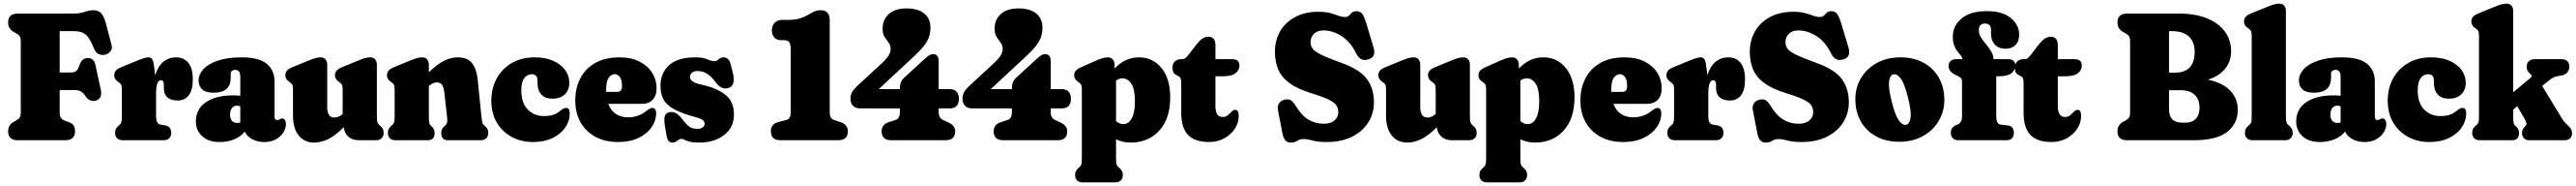

<svg xmlns="http://www.w3.org/2000/svg" viewBox="-20 -775 14267 1028"><path d="M391 -700Q416.5 -700 433.5 -704.8Q450.5 -709.5 465 -714Q479.5 -718.5 495.5 -718.5Q526 -718.5 540.8 -701.5Q555.5 -684.5 566 -647.5L598 -526.5Q603.5 -506 591.8 -491Q580 -476 559 -472Q542.5 -469.5 526.8 -476Q511 -482.5 500.5 -507Q483.5 -549.5 467.8 -569.8Q452 -590 432.5 -596.5Q413 -603 384.5 -603H310.5V-374.5H371.5Q394 -374.5 403.2 -383.2Q412.5 -392 421.5 -418Q433.5 -454 467.5 -454Q500.5 -454 508.5 -416L538 -281Q549 -231 512.5 -219.5Q497 -214.5 481.2 -220Q465.5 -225.5 455.5 -241Q440.5 -263.5 427 -270.5Q413.5 -277.5 380 -277.5H310.5V-153Q310.5 -119.5 334.5 -110L364.5 -98.5Q380.5 -92.5 388 -81.5Q395.5 -70.5 395.5 -49Q395.5 0 342 0H78.5Q25 0 25 -49Q25 -84.5 56 -101.5L71 -110Q85 -118 90 -127.2Q95 -136.5 95 -153V-547Q95 -563.5 90 -572.8Q85 -582 71 -590L56 -598.5Q25 -615.5 25 -651Q25 -700 78.5 -700Z M833 -410.5 839.5 -359Q855.5 -410 885.2 -434Q915 -458 954 -458Q998.5 -458 1023.2 -427.8Q1048 -397.5 1048 -336.5Q1048 -276 1025.2 -247.8Q1002.5 -219.5 965.5 -219.5Q926.5 -219.5 907 -237.5Q887.5 -255.5 887.5 -287V-307.5Q887.5 -331.5 871.5 -331.5Q844.5 -331.5 844.5 -257V-133Q844.5 -90.5 868.5 -86.5L895 -82Q912.5 -79 920.5 -67.8Q928.5 -56.5 928.5 -40.5Q928.5 -22.5 917.5 -11.2Q906.5 0 885.5 0H659Q640 0 628.8 -10.8Q617.5 -21.5 617.5 -40.5Q617.5 -55 623 -64.2Q628.5 -73.5 639 -82L644 -86.5Q649.5 -91.5 652.2 -100Q655 -108.5 655 -133V-278.5Q655 -298 651.2 -306Q647.5 -314 639 -319.5L634.5 -322.5Q612.5 -337 612.5 -359Q612.5 -373.5 621.2 -384.2Q630 -395 651 -403.5L745 -442Q784.5 -458 803 -458Q815.5 -458 822.5 -448.5Q829.5 -439 833 -410.5Z M1065 -103.5Q1065 -172 1120.2 -210Q1175.5 -248 1272.5 -248Q1293.5 -248 1311 -245.5V-352Q1311 -389 1282.5 -389Q1273 -389 1265.5 -383.8Q1258 -378.5 1258 -369V-345.5Q1258 -262.5 1163 -262.5Q1120 -262.5 1100 -280.8Q1080 -299 1080 -331Q1080 -363.5 1106.5 -392.5Q1133 -421.5 1186 -439.8Q1239 -458 1318 -458Q1414.5 -458 1457.5 -422.5Q1500.5 -387 1500.5 -325V-129.5Q1500.5 -123 1503.8 -117.2Q1507 -111.5 1516 -111.5Q1520.5 -111.5 1523.8 -113Q1527 -114.5 1530 -116.5Q1532.5 -118 1535.8 -119.2Q1539 -120.5 1543 -120.5Q1553 -120.5 1558.5 -111.2Q1564 -102 1564 -89.5Q1564 -66 1549.5 -43Q1535 -20 1508.2 -5Q1481.5 10 1444.5 10Q1406 10 1376.5 -6Q1347 -22 1335.5 -48Q1315 -20.5 1277.5 -5.2Q1240 10 1197 10Q1135 10 1100 -22Q1065 -54 1065 -103.5ZM1254.5 -142.5Q1254.5 -95.5 1295.5 -95.5Q1303.5 -95.5 1311 -98V-187.5Q1303 -191 1292 -191Q1275 -191 1264.8 -177.8Q1254.5 -164.5 1254.5 -142.5Z M1603 -135V-278.5Q1603 -298 1599.2 -306Q1595.5 -314 1587 -319.5L1582.5 -322.5Q1560.5 -337 1560.5 -359Q1560.5 -373.5 1569 -384Q1577.5 -394.5 1599 -403.5L1688.5 -440Q1714 -450.5 1728.5 -454.2Q1743 -458 1755.5 -458Q1774 -458 1783.2 -446.5Q1792.5 -435 1792.5 -416.5V-183Q1792.5 -125.5 1832 -125.5Q1857.5 -125.5 1878 -145.5V-278.5Q1878 -298 1874.2 -306Q1870.5 -314 1862 -319.5L1857.5 -322.5Q1835.5 -337 1835.5 -359Q1835.5 -373.5 1844 -384Q1852.5 -394.5 1874 -403.5L1963.5 -440Q1989 -450.5 2003.5 -454.2Q2018 -458 2030.5 -458Q2049 -458 2058.2 -446.5Q2067.5 -435 2067.5 -416.5V-133Q2067.5 -108.5 2070.2 -99.8Q2073 -91 2078.5 -86.5L2083.5 -82Q2094 -73.5 2099.5 -64.2Q2105 -55 2105 -40.5Q2105 -21.5 2093.8 -10.8Q2082.5 0 2063.5 0H1968Q1931 0 1909.2 -20.2Q1887.5 -40.5 1884 -71.5Q1835.5 -23.5 1796.2 -5.2Q1757 13 1721 13Q1666 13 1634.5 -26.2Q1603 -65.5 1603 -135Z M2355.5 -416.5V-375.5Q2403 -421 2440.5 -439.5Q2478 -458 2514.5 -458Q2569.5 -458 2594.8 -425.8Q2620 -393.5 2626 -335L2646.5 -133Q2649 -109 2650.8 -100.2Q2652.5 -91.5 2657.5 -86.5L2662.5 -82Q2672.5 -73 2678.5 -64Q2684.5 -55 2684.5 -40.5Q2684.5 -21.5 2673.2 -10.8Q2662 0 2643 0H2461Q2424 0 2424 -40.5Q2424 -62.5 2440.5 -76L2446.5 -81.5Q2452.5 -87 2455.8 -96Q2459 -105 2456.5 -128L2441.5 -261.5Q2438 -291 2429 -305.2Q2420 -319.5 2399.5 -319.5Q2377.5 -319.5 2355.5 -299.5V-133Q2355.5 -107 2357.5 -97Q2359.5 -87 2365.5 -81.5L2371.5 -76Q2387.5 -61.5 2387.5 -40.5Q2387.5 0 2350.5 0H2170Q2151 0 2139.8 -10.8Q2128.5 -21.5 2128.5 -40.5Q2128.5 -55 2134 -64.2Q2139.5 -73.5 2150 -82L2155 -86.5Q2160.5 -91 2163.2 -99.8Q2166 -108.5 2166 -133V-278.5Q2166 -298 2162.2 -306Q2158.5 -314 2150 -319.5L2145.5 -322.5Q2123.5 -337 2123.5 -359Q2123.5 -373.5 2132 -384Q2140.5 -394.5 2162 -403.5L2251.5 -440Q2277 -450.5 2291.5 -454.2Q2306 -458 2318.5 -458Q2337 -458 2346.2 -446.5Q2355.5 -435 2355.5 -416.5Z M3133.5 -318.5Q3133.5 -276.5 3108.2 -253Q3083 -229.5 3041.5 -229.5Q2999 -229.5 2978.2 -252.8Q2957.5 -276 2957.5 -312.5V-327Q2957.5 -365 2925.5 -365Q2901 -365 2884.2 -343.5Q2867.5 -322 2867.5 -277Q2867.5 -205 2903.8 -169.2Q2940 -133.5 2992 -133.5Q3021.5 -133.5 3041.8 -139.5Q3062 -145.5 3081 -161Q3095 -172.5 3102.2 -175.5Q3109.5 -178.5 3116 -178.5Q3136 -178.5 3136 -148.5Q3136 -106 3111 -70Q3086 -34 3040.2 -12Q2994.5 10 2932.5 10Q2867.5 10 2815 -18Q2762.5 -46 2732 -97.5Q2701.5 -149 2701.5 -219.5Q2701.5 -286.5 2730.8 -340.5Q2760 -394.5 2814 -426.2Q2868 -458 2941.5 -458Q3001 -458 3044 -439Q3087 -420 3110.2 -388.2Q3133.5 -356.5 3133.5 -318.5Z M3617 -288Q3617 -246.5 3595.2 -223.8Q3573.5 -201 3534.5 -201H3349.5Q3363.5 -163 3392 -144.8Q3420.5 -126.5 3460 -126.5Q3485 -126.5 3511.5 -135Q3538 -143.5 3559.5 -161Q3581 -178.5 3594 -178.5Q3602.5 -178.5 3608.5 -171.5Q3614.5 -164.5 3614.5 -148.5Q3614.5 -107.5 3589 -71.2Q3563.5 -35 3516.2 -12.5Q3469 10 3404.5 10Q3332.5 10 3279 -18.5Q3225.5 -47 3196 -98.8Q3166.5 -150.5 3166.5 -219.5Q3166.5 -287.5 3194.2 -341.5Q3222 -395.5 3276.8 -426.8Q3331.5 -458 3411.5 -458Q3476 -458 3522 -434.8Q3568 -411.5 3592.5 -372.8Q3617 -334 3617 -288ZM3337.5 -278Q3337.5 -272.5 3337.5 -267H3396.5Q3425.5 -267 3425.5 -297.5Q3425.5 -334 3413.2 -349.5Q3401 -365 3385 -365Q3365.5 -365 3351.5 -345.2Q3337.5 -325.5 3337.5 -278Z M3841 -63Q3863.5 -63 3873.2 -71.5Q3883 -80 3883 -91Q3883 -101 3874.8 -109.8Q3866.5 -118.5 3836.5 -126.5Q3758 -147.5 3715 -170.8Q3672 -194 3655.2 -225.2Q3638.5 -256.5 3638.5 -301Q3638.5 -371 3686 -414.5Q3733.5 -458 3831.5 -458Q3874 -458 3897.2 -447.5Q3920.5 -437 3937 -437Q3951 -437 3961.2 -447.5Q3971.5 -458 3988.5 -458Q4001.5 -458 4011.8 -449.2Q4022 -440.5 4028.5 -415.5L4038.5 -375.5Q4047 -343 4042.8 -320.5Q4038.5 -298 4019.5 -290.5Q3979 -274 3947 -317Q3919 -354.5 3894.8 -368.5Q3870.5 -382.5 3845.5 -382.5Q3823 -382.5 3812.2 -372.8Q3801.5 -363 3801.5 -350.5Q3801.5 -336 3815 -325.8Q3828.5 -315.5 3872.5 -305.5Q3952 -288 3998.8 -250.5Q4045.5 -213 4045.5 -142.5Q4045.5 -70.5 3991.2 -28.8Q3937 13 3852 13Q3818 13 3799.8 8Q3781.5 3 3772 -2.2Q3762.5 -7.5 3754.5 -7.5Q3742 -7.5 3731.5 2.8Q3721 13 3705 13Q3691.5 13 3683.8 4.2Q3676 -4.5 3672 -26.5L3663 -79Q3657.5 -112.5 3661.8 -131Q3666 -149.5 3687 -154.5Q3724 -163.5 3757.5 -118.5Q3782 -85.5 3799.2 -74.2Q3816.5 -63 3841 -63Z M4308.5 -553Q4281 -553 4268.2 -568.5Q4255.5 -584 4255.5 -608.5Q4255.5 -632.5 4270.8 -648.8Q4286 -665 4312.5 -665H4345.5Q4386.5 -665 4414.5 -674.5Q4442.5 -684 4473 -702.5Q4489 -712 4501.2 -715.2Q4513.5 -718.5 4525.5 -718.5Q4576 -718.5 4576 -664V-155Q4576 -136 4582 -126Q4588 -116 4600 -112L4636.5 -99.5Q4676.5 -86 4676.5 -49Q4676.5 0 4623 0H4303.5Q4250 0 4250 -49Q4250 -90 4290 -100L4336 -112Q4360 -118 4360 -155.5V-498.5Q4360 -531 4351.8 -542Q4343.5 -553 4323.5 -553Z M4964.5 -286Q4964.5 -324 4986 -343.5L5103 -450.5Q5119.5 -466 5129.5 -471Q5139.5 -476 5150 -476Q5163 -476 5171.2 -466.8Q5179.5 -457.5 5179.5 -437V-282.5H5241.5Q5263.5 -282.5 5277.5 -269.2Q5291.5 -256 5291.5 -229.5Q5291.5 -176 5241 -176H5179.5V-155.5Q5179.5 -123 5203.5 -112L5231 -99.5Q5271 -81.5 5271 -49Q5271 -26 5258.2 -13Q5245.5 0 5217.5 0H4917Q4863.5 0 4863.5 -49Q4863.5 -87 4903.5 -100L4940.5 -112Q4964.5 -119.5 4964.5 -155.5V-176H4745Q4718.5 -176 4704.8 -190.5Q4691 -205 4691 -229Q4691 -249.5 4699.2 -265Q4707.5 -280.5 4729 -300.5L4862.5 -423.5Q4892.5 -451.5 4903 -469.8Q4913.5 -488 4913.5 -503.5Q4913.5 -524.5 4902.5 -538.8Q4891.5 -553 4880.2 -570.2Q4869 -587.5 4869 -618Q4869 -666 4903 -697.2Q4937 -728.5 5002 -728.5Q5064 -728.5 5099 -700.8Q5134 -673 5134 -621Q5134 -599 5128 -577Q5122 -555 5103.2 -528.8Q5084.5 -502.5 5046 -466.5L4847.5 -282.5H4964.5Z M5585 -286Q5585 -324 5606.5 -343.5L5723.5 -450.5Q5740 -466 5750 -471Q5760 -476 5770.5 -476Q5783.5 -476 5791.8 -466.8Q5800 -457.5 5800 -437V-282.5H5862Q5884 -282.5 5898 -269.2Q5912 -256 5912 -229.5Q5912 -176 5861.5 -176H5800V-155.5Q5800 -123 5824 -112L5851.5 -99.5Q5891.5 -81.5 5891.5 -49Q5891.5 -26 5878.8 -13Q5866 0 5838 0H5537.5Q5484 0 5484 -49Q5484 -87 5524 -100L5561 -112Q5585 -119.5 5585 -155.5V-176H5365.5Q5339 -176 5325.2 -190.5Q5311.5 -205 5311.5 -229Q5311.5 -249.5 5319.8 -265Q5328 -280.5 5349.5 -300.5L5483 -423.5Q5513 -451.5 5523.5 -469.8Q5534 -488 5534 -503.5Q5534 -524.5 5523 -538.8Q5512 -553 5500.8 -570.2Q5489.5 -587.5 5489.5 -618Q5489.5 -666 5523.5 -697.2Q5557.5 -728.5 5622.5 -728.5Q5684.5 -728.5 5719.5 -700.8Q5754.5 -673 5754.5 -621Q5754.5 -599 5748.5 -577Q5742.5 -555 5723.8 -528.8Q5705 -502.5 5666.5 -466.5L5468 -282.5H5585Z M6153.5 -416.5V-396.5Q6182 -426 6215.5 -442Q6249 -458 6289.5 -458Q6366.5 -458 6414.2 -398.5Q6462 -339 6462 -238Q6462 -118.5 6401.2 -52.8Q6340.5 13 6242.5 13Q6197 13 6162 -5.5V100Q6162 124.5 6164.8 133Q6167.5 141.5 6173 146.5L6178 151Q6188 159.5 6193.8 168.8Q6199.5 178 6199.5 192.5Q6199.5 211 6188.2 222Q6177 233 6158 233H5976.5Q5957.5 233 5946.2 222.2Q5935 211.5 5935 192.5Q5935 178 5940.8 169Q5946.5 160 5956.5 151L5961.5 146.5Q5967 142 5969.8 133.2Q5972.5 124.5 5972.5 100V-278.5Q5972.5 -298 5968.8 -306Q5965 -314 5956.5 -319.5L5952 -322.5Q5930 -337 5930 -359Q5930 -373.5 5938.5 -383.8Q5947 -394 5968.5 -403.5L6045 -437.5Q6071 -449 6087.2 -453.5Q6103.5 -458 6115.5 -458Q6134.5 -458 6144 -446.5Q6153.5 -435 6153.5 -416.5ZM6197 -342Q6177.5 -342 6162 -329.5V-106.5Q6179 -89 6203 -89Q6231.5 -89 6249 -121.2Q6266.5 -153.5 6266.5 -215.5Q6266.5 -282 6247 -312Q6227.5 -342 6197 -342Z M6505 -355.5 6495.5 -360.5Q6482 -367.5 6478.2 -378Q6474.5 -388.5 6474.5 -403.5Q6474.5 -423 6488 -435.5Q6501.5 -448 6522.5 -448H6531Q6539 -448 6547 -454.5Q6555 -461 6569 -479.5L6608 -530Q6624 -550.5 6639.8 -561.2Q6655.5 -572 6672.5 -572Q6712.5 -572 6712.5 -525V-448H6804.5Q6845.5 -448 6845.5 -413Q6845.5 -388 6824.5 -370.8Q6803.5 -353.5 6755 -353.5H6712.5V-187.5Q6712.5 -128.5 6753 -128.5Q6770 -128.5 6781.5 -138.5Q6793 -148.5 6802.5 -158.2Q6812 -168 6823 -168Q6841.5 -168 6841.5 -133.5Q6841.5 -96 6819.8 -63.2Q6798 -30.5 6761 -10.2Q6724 10 6677.5 10Q6599 10 6561 -29Q6523 -68 6523 -153.5V-314.5Q6523 -331 6520.2 -340Q6517.5 -349 6505 -355.5Z M7328 10Q7281 10 7251.5 1.8Q7222 -6.5 7202 -6.5Q7180.5 -6.5 7166 3.2Q7151.5 13 7131 13Q7111 13 7100 0.8Q7089 -11.5 7083.5 -39L7058.5 -168Q7055 -187.5 7063.8 -202.5Q7072.5 -217.5 7093.5 -223.5Q7114.5 -229 7128.2 -222Q7142 -215 7157.5 -189.5Q7189.5 -136.5 7227.5 -113.8Q7265.5 -91 7312.5 -91Q7349.5 -91 7371.2 -108.8Q7393 -126.5 7393 -155Q7393 -175.5 7383 -191.8Q7373 -208 7341 -224Q7309 -240 7243 -260Q7166.5 -283.5 7122.8 -315.5Q7079 -347.5 7060.5 -390.5Q7042 -433.5 7042 -488.5Q7042 -552.5 7071.2 -602.5Q7100.5 -652.5 7154.8 -681.2Q7209 -710 7283 -710Q7321.5 -710 7347.8 -702.8Q7374 -695.5 7393.5 -688.2Q7413 -681 7429.5 -681Q7444.5 -681 7452.2 -689Q7460 -697 7468.5 -705Q7477 -713 7494 -713Q7514 -713 7525.5 -698.2Q7537 -683.5 7549 -643.5L7588.5 -512Q7596 -486.5 7589.5 -470.2Q7583 -454 7559 -446.5Q7515.5 -433 7492.5 -479Q7459.5 -546 7409.8 -576.5Q7360 -607 7311 -607Q7277.5 -607 7258.5 -588.5Q7239.5 -570 7239.5 -542.5Q7239.5 -523 7250 -507.2Q7260.5 -491.5 7296 -473.8Q7331.5 -456 7406.5 -429Q7511 -392 7550.8 -339.2Q7590.5 -286.5 7590.5 -209Q7590.5 -148 7559 -98.2Q7527.5 -48.5 7468.8 -19.2Q7410 10 7328 10Z M7657.5 -135V-278.5Q7657.5 -298 7653.8 -306Q7650 -314 7641.5 -319.5L7637 -322.5Q7615 -337 7615 -359Q7615 -373.5 7623.5 -384Q7632 -394.5 7653.5 -403.5L7743 -440Q7768.5 -450.5 7783 -454.2Q7797.5 -458 7810 -458Q7828.5 -458 7837.8 -446.5Q7847 -435 7847 -416.5V-183Q7847 -125.5 7886.5 -125.5Q7912 -125.5 7932.5 -145.5V-278.5Q7932.5 -298 7928.8 -306Q7925 -314 7916.5 -319.5L7912 -322.5Q7890 -337 7890 -359Q7890 -373.5 7898.5 -384Q7907 -394.5 7928.5 -403.5L8018 -440Q8043.5 -450.5 8058 -454.2Q8072.5 -458 8085 -458Q8103.5 -458 8112.8 -446.5Q8122 -435 8122 -416.5V-133Q8122 -108.5 8124.8 -99.8Q8127.5 -91 8133 -86.5L8138 -82Q8148.5 -73.5 8154 -64.2Q8159.5 -55 8159.5 -40.5Q8159.5 -21.5 8148.2 -10.8Q8137 0 8118 0H8022.5Q7985.5 0 7963.8 -20.2Q7942 -40.5 7938.5 -71.5Q7890 -23.5 7850.8 -5.2Q7811.5 13 7775.5 13Q7720.5 13 7689 -26.2Q7657.5 -65.5 7657.5 -135Z M8393 -416.5V-396.5Q8421.5 -426 8455 -442Q8488.5 -458 8529 -458Q8606 -458 8653.8 -398.5Q8701.5 -339 8701.5 -238Q8701.5 -118.5 8640.8 -52.8Q8580 13 8482 13Q8436.5 13 8401.5 -5.5V100Q8401.5 124.5 8404.2 133Q8407 141.5 8412.5 146.5L8417.5 151Q8427.5 159.5 8433.2 168.8Q8439 178 8439 192.5Q8439 211 8427.8 222Q8416.5 233 8397.5 233H8216Q8197 233 8185.8 222.2Q8174.5 211.5 8174.5 192.5Q8174.5 178 8180.2 169Q8186 160 8196 151L8201 146.5Q8206.5 142 8209.2 133.2Q8212 124.5 8212 100V-278.5Q8212 -298 8208.2 -306Q8204.5 -314 8196 -319.5L8191.5 -322.5Q8169.5 -337 8169.5 -359Q8169.5 -373.5 8178 -383.8Q8186.5 -394 8208 -403.5L8284.5 -437.5Q8310.5 -449 8326.8 -453.5Q8343 -458 8355 -458Q8374 -458 8383.5 -446.5Q8393 -435 8393 -416.5ZM8436.5 -342Q8417 -342 8401.5 -329.5V-106.5Q8418.5 -89 8442.5 -89Q8471 -89 8488.5 -121.2Q8506 -153.5 8506 -215.5Q8506 -282 8486.5 -312Q8467 -342 8436.5 -342Z M9184.5 -288Q9184.5 -246.5 9162.8 -223.8Q9141 -201 9102 -201H8917Q8931 -163 8959.5 -144.8Q8988 -126.5 9027.5 -126.5Q9052.5 -126.5 9079 -135Q9105.5 -143.5 9127 -161Q9148.5 -178.5 9161.5 -178.5Q9170 -178.5 9176 -171.5Q9182 -164.5 9182 -148.5Q9182 -107.5 9156.5 -71.2Q9131 -35 9083.8 -12.5Q9036.5 10 8972 10Q8900 10 8846.5 -18.5Q8793 -47 8763.5 -98.8Q8734 -150.5 8734 -219.5Q8734 -287.5 8761.8 -341.5Q8789.5 -395.5 8844.2 -426.8Q8899 -458 8979 -458Q9043.5 -458 9089.5 -434.8Q9135.5 -411.5 9160 -372.8Q9184.5 -334 9184.5 -288ZM8905 -278Q8905 -272.5 8905 -267H8964Q8993 -267 8993 -297.5Q8993 -334 8980.8 -349.5Q8968.5 -365 8952.5 -365Q8933 -365 8919 -345.2Q8905 -325.5 8905 -278Z M9431 -410.5 9437.5 -359Q9453.5 -410 9483.2 -434Q9513 -458 9552 -458Q9596.5 -458 9621.2 -427.8Q9646 -397.5 9646 -336.5Q9646 -276 9623.2 -247.8Q9600.5 -219.5 9563.5 -219.5Q9524.5 -219.5 9505 -237.5Q9485.5 -255.5 9485.5 -287V-307.5Q9485.5 -331.5 9469.5 -331.5Q9442.5 -331.5 9442.5 -257V-133Q9442.5 -90.5 9466.5 -86.5L9493 -82Q9510.5 -79 9518.5 -67.8Q9526.5 -56.5 9526.5 -40.5Q9526.5 -22.5 9515.5 -11.2Q9504.5 0 9483.5 0H9257Q9238 0 9226.8 -10.8Q9215.5 -21.5 9215.5 -40.5Q9215.5 -55 9221 -64.2Q9226.5 -73.5 9237 -82L9242 -86.5Q9247.5 -91.5 9250.2 -100Q9253 -108.5 9253 -133V-278.5Q9253 -298 9249.2 -306Q9245.5 -314 9237 -319.5L9232.5 -322.5Q9210.5 -337 9210.5 -359Q9210.5 -373.5 9219.2 -384.2Q9228 -395 9249 -403.5L9343 -442Q9382.5 -458 9401 -458Q9413.5 -458 9420.5 -448.5Q9427.5 -439 9431 -410.5Z M9958.5 10Q9911.5 10 9882 1.8Q9852.5 -6.5 9832.5 -6.5Q9811 -6.5 9796.5 3.2Q9782 13 9761.5 13Q9741.5 13 9730.5 0.8Q9719.5 -11.5 9714 -39L9689 -168Q9685.5 -187.5 9694.2 -202.5Q9703 -217.5 9724 -223.5Q9745 -229 9758.8 -222Q9772.5 -215 9788 -189.5Q9820 -136.5 9858 -113.8Q9896 -91 9943 -91Q9980 -91 10001.8 -108.8Q10023.5 -126.5 10023.5 -155Q10023.5 -175.5 10013.5 -191.8Q10003.5 -208 9971.5 -224Q9939.5 -240 9873.5 -260Q9797 -283.5 9753.2 -315.5Q9709.5 -347.5 9691 -390.5Q9672.5 -433.5 9672.5 -488.5Q9672.5 -552.5 9701.8 -602.5Q9731 -652.5 9785.2 -681.2Q9839.5 -710 9913.5 -710Q9952 -710 9978.2 -702.8Q10004.5 -695.5 10024 -688.2Q10043.5 -681 10060 -681Q10075 -681 10082.8 -689Q10090.5 -697 10099 -705Q10107.5 -713 10124.5 -713Q10144.5 -713 10156 -698.2Q10167.5 -683.5 10179.5 -643.5L10219 -512Q10226.5 -486.5 10220 -470.2Q10213.5 -454 10189.5 -446.5Q10146 -433 10123 -479Q10090 -546 10040.2 -576.5Q9990.5 -607 9941.5 -607Q9908 -607 9889 -588.5Q9870 -570 9870 -542.5Q9870 -523 9880.5 -507.2Q9891 -491.5 9926.5 -473.8Q9962 -456 10037 -429Q10141.5 -392 10181.2 -339.2Q10221 -286.5 10221 -209Q10221 -148 10189.5 -98.2Q10158 -48.5 10099.2 -19.2Q10040.5 10 9958.5 10Z M10507 -458Q10581 -458 10635.5 -428Q10690 -398 10720 -345Q10750 -292 10750 -222.5Q10750 -159 10718.8 -106.5Q10687.5 -54 10631.2 -22.8Q10575 8.5 10500 8.5Q10426.5 8.5 10371.8 -21.5Q10317 -51.5 10287 -104.5Q10257 -157.5 10257 -227Q10257 -291 10288.2 -343.2Q10319.5 -395.5 10375.8 -426.8Q10432 -458 10507 -458ZM10539.5 -85.5Q10559 -91 10563.2 -126Q10567.5 -161 10548.5 -236.5Q10529.5 -312.5 10508.5 -340.8Q10487.5 -369 10467.5 -364Q10448 -359 10443.8 -324Q10439.5 -289 10458.5 -213Q10477.5 -137 10498.5 -108.8Q10519.5 -80.5 10539.5 -85.5Z M11037.5 -133Q11037.5 -89 11061.5 -86.5L11097.5 -82.5Q11135 -78.5 11135 -41.5Q11135 0 11093.5 0H10827.5Q10808.5 0 10797.2 -10.8Q10786 -21.5 10786 -40.5Q10786 -57.5 10793.5 -67.5Q10801 -77.5 10816.5 -84L10824.5 -87.5Q10835 -91.5 10841.5 -102.2Q10848 -113 10848 -135V-324.5Q10848 -336 10842.8 -342.5Q10837.5 -349 10821.5 -356.5L10812 -361Q10773.5 -379 10773.5 -410.5Q10773.5 -427.5 10784.5 -437.8Q10795.5 -448 10815 -448H10849.5Q10848.5 -459.5 10840.5 -469.2Q10832.5 -479 10822.2 -491.5Q10812 -504 10804.5 -523.5Q10797 -543 10797 -573.5Q10797 -633 10845.8 -673.2Q10894.5 -713.5 10986 -713.5Q11073.5 -713.5 11119 -674.8Q11164.5 -636 11164.5 -584Q11164.5 -546 11143.5 -525.8Q11122.5 -505.5 11090 -505.5Q11052 -505.5 11030.2 -528.2Q11008.5 -551 11008.5 -589.5V-609Q11008.5 -645 10974.5 -645Q10941 -645 10941 -607Q10941 -587 10953.2 -567.8Q10965.5 -548.5 10981.5 -529.5Q10997.5 -510.5 11009.8 -490.2Q11022 -470 11022 -448H11102Q11143 -448 11143 -413Q11143 -387.5 11122 -370.5Q11101 -353.5 11052.5 -353.5H11037.5Z M11171 -355.5 11161.5 -360.5Q11148 -367.5 11144.2 -378Q11140.5 -388.5 11140.5 -403.5Q11140.5 -423 11154 -435.5Q11167.5 -448 11188.5 -448H11197Q11205 -448 11213 -454.5Q11221 -461 11235 -479.5L11274 -530Q11290 -550.5 11305.8 -561.2Q11321.5 -572 11338.5 -572Q11378.5 -572 11378.5 -525V-448H11470.5Q11511.5 -448 11511.5 -413Q11511.5 -388 11490.5 -370.8Q11469.5 -353.5 11421 -353.5H11378.5V-187.5Q11378.5 -128.5 11419 -128.5Q11436 -128.5 11447.5 -138.5Q11459 -148.5 11468.5 -158.2Q11478 -168 11489 -168Q11507.5 -168 11507.5 -133.5Q11507.5 -96 11485.8 -63.2Q11464 -30.5 11427 -10.2Q11390 10 11343.5 10Q11265 10 11227 -29Q11189 -68 11189 -153.5V-314.5Q11189 -331 11186.2 -340Q11183.5 -349 11171 -355.5Z M12375.5 -168Q12375.5 -92.5 12316.8 -46.2Q12258 0 12132.5 0H11762.5Q11709 0 11709 -49Q11709 -84.5 11740 -101.5L11755 -110Q11769 -118 11774 -127.2Q11779 -136.5 11779 -153V-547Q11779 -563.5 11774 -572.8Q11769 -582 11755 -590L11740 -598.5Q11709 -615.5 11709 -651Q11709 -700 11762.5 -700H12051Q12139 -700 12203.5 -674.2Q12268 -648.5 12303.2 -601.5Q12338.5 -554.5 12338.5 -491Q12338.5 -437 12305.8 -395.8Q12273 -354.5 12210 -334.5Q12291 -318.5 12333.2 -274.5Q12375.5 -230.5 12375.5 -168ZM12009.5 -603H11994.5V-373.5H12027.5Q12136.5 -373.5 12136.5 -488.5Q12136.5 -542.5 12104.8 -572.8Q12073 -603 12009.5 -603ZM12058.5 -276.5H11994.5V-170.5Q11994.5 -97 12068 -97H12084.5Q12121.5 -97 12142.5 -118.2Q12163.5 -139.5 12163.5 -180Q12163.5 -225.5 12136.5 -251Q12109.5 -276.5 12058.5 -276.5Z M12642 -713.5V-133Q12642 -108.5 12644.8 -99.8Q12647.5 -91 12653 -86.5L12658 -82Q12668.5 -73.5 12674 -64.2Q12679.5 -55 12679.5 -40.5Q12679.5 -21.5 12668.2 -10.8Q12657 0 12638 0H12456.5Q12437.5 0 12426.2 -10.8Q12415 -21.5 12415 -40.5Q12415 -55 12420.5 -64.2Q12426 -73.5 12436.5 -82L12441.5 -86.5Q12447 -91 12449.8 -99.8Q12452.5 -108.5 12452.5 -133V-575.5Q12452.5 -595 12448.8 -603Q12445 -611 12436.5 -616.5L12432 -619.5Q12410 -634 12410 -656Q12410 -670.5 12418.5 -681Q12427 -691.5 12448.5 -700.5L12538 -737Q12563.5 -747.5 12578 -751.2Q12592.5 -755 12605 -755Q12623.5 -755 12632.8 -743.5Q12642 -732 12642 -713.5Z M12699 -103.5Q12699 -172 12754.2 -210Q12809.5 -248 12906.5 -248Q12927.5 -248 12945 -245.5V-352Q12945 -389 12916.5 -389Q12907 -389 12899.5 -383.8Q12892 -378.5 12892 -369V-345.5Q12892 -262.5 12797 -262.5Q12754 -262.5 12734 -280.8Q12714 -299 12714 -331Q12714 -363.5 12740.5 -392.5Q12767 -421.5 12820 -439.8Q12873 -458 12952 -458Q13048.5 -458 13091.5 -422.5Q13134.5 -387 13134.5 -325V-129.5Q13134.5 -123 13137.8 -117.2Q13141 -111.5 13150 -111.5Q13154.5 -111.5 13157.8 -113Q13161 -114.5 13164 -116.5Q13166.5 -118 13169.8 -119.2Q13173 -120.5 13177 -120.5Q13187 -120.5 13192.5 -111.2Q13198 -102 13198 -89.5Q13198 -66 13183.5 -43Q13169 -20 13142.2 -5Q13115.5 10 13078.5 10Q13040 10 13010.5 -6Q12981 -22 12969.5 -48Q12949 -20.5 12911.5 -5.2Q12874 10 12831 10Q12769 10 12734 -22Q12699 -54 12699 -103.5ZM12888.5 -142.5Q12888.5 -95.5 12929.5 -95.5Q12937.5 -95.5 12945 -98V-187.5Q12937 -191 12926 -191Q12909 -191 12898.8 -177.8Q12888.5 -164.5 12888.5 -142.5Z M13638 -318.5Q13638 -276.5 13612.8 -253Q13587.5 -229.5 13546 -229.5Q13503.5 -229.5 13482.8 -252.8Q13462 -276 13462 -312.5V-327Q13462 -365 13430 -365Q13405.5 -365 13388.8 -343.5Q13372 -322 13372 -277Q13372 -205 13408.2 -169.2Q13444.5 -133.5 13496.5 -133.5Q13526 -133.5 13546.2 -139.5Q13566.5 -145.5 13585.5 -161Q13599.5 -172.5 13606.8 -175.5Q13614 -178.5 13620.5 -178.5Q13640.5 -178.5 13640.5 -148.5Q13640.5 -106 13615.5 -70Q13590.5 -34 13544.8 -12Q13499 10 13437 10Q13372 10 13319.5 -18Q13267 -46 13236.5 -97.5Q13206 -149 13206 -219.5Q13206 -286.5 13235.2 -340.5Q13264.5 -394.5 13318.5 -426.2Q13372.5 -458 13446 -458Q13505.5 -458 13548.5 -439Q13591.5 -420 13614.8 -388.2Q13638 -356.5 13638 -318.5Z M13715.5 0Q13696.5 0 13685.2 -10.8Q13674 -21.5 13674 -40.5Q13674 -55 13679.5 -64.2Q13685 -73.5 13695.5 -82L13700.5 -86.5Q13706 -91 13708.8 -99.8Q13711.5 -108.5 13711.5 -133V-575.5Q13711.5 -595 13707.8 -603Q13704 -611 13695.5 -616.5L13691 -619.5Q13669 -634 13669 -656Q13669 -670.5 13677.5 -681Q13686 -691.5 13707.5 -700.5L13797 -737Q13822.5 -747.5 13837 -751.2Q13851.5 -755 13864 -755Q13882.5 -755 13891.8 -743.5Q13901 -732 13901 -713.5V-265.5L13997.5 -345Q14009 -354 13997 -365.5L13990 -372Q13975.5 -385 13975.5 -406Q13975.5 -425.5 13987.5 -436.8Q13999.5 -448 14020.5 -448H14170.5Q14189.5 -448 14200.8 -437.2Q14212 -426.5 14212 -407.5Q14212 -389.5 14200.5 -374.5Q14189 -359.5 14156.5 -355.5Q14139.5 -353.5 14126.5 -348Q14113.5 -342.5 14094.5 -327L14061.5 -300L14172.5 -118Q14179 -107.5 14184.8 -100.8Q14190.5 -94 14198.5 -87Q14215.5 -72 14221.2 -61.5Q14227 -51 14227 -38Q14227 -20.5 14215.8 -10.2Q14204.5 0 14185.5 0H13987Q13971 0 13960.5 -11Q13950 -22 13950 -40.5Q13950 -59.5 13963 -72.5L13969 -78.5Q13976 -85.5 13974.2 -94.8Q13972.5 -104 13962 -122L13923.5 -188L13901 -169.5V-133Q13901 -107 13903 -97Q13905 -87 13911 -81.5L13917 -76Q13933 -61.5 13933 -40.5Q13933 0 13896 0Z"/></svg>

Font: Fraunces 144pt SuperSoft Black
Style: Regular
Weight: 900
Version: Version 1.000;[b76b70a41]